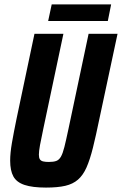

<svg xmlns="http://www.w3.org/2000/svg" viewBox="-20 -841 552 869"><path d="M188 8Q127 8 91 -4Q55 -16 40.5 -42.5Q26 -69 26 -114Q26 -148 34 -194.5Q42 -241 55 -304L136 -688H267L176 -258Q166 -212 161 -184Q156 -156 156 -141Q156 -127 160.5 -120Q165 -113 175 -110.5Q185 -108 201 -108Q222 -108 234.5 -112.5Q247 -117 255.5 -131.5Q264 -146 271.5 -176Q279 -206 290 -258L381 -688H512L430 -304Q414 -226 400.5 -172Q387 -118 371.5 -83Q356 -48 333 -28Q310 -8 275.5 0Q241 8 188 8ZM198 -746 214 -821H483L468 -746Z"/></svg>

Font: Saira Condensed
Style: Bold Italic
Weight: 700
Width: 3
Italic angle: -12°
Designer: Hector Gatti with collaboration of the Omnibus-Type team
Foundry: Omnibus-Type
Version: Version 1.101